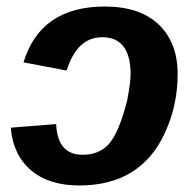

<svg xmlns="http://www.w3.org/2000/svg" viewBox="-20 -558 596 588"><path d="M293 -444Q216 -444 184 -342L52 -367Q104 -538 301 -538Q408 -538 466 -483Q524 -428 524 -331Q524 -235 485 -151Q411 10 223 10Q130 10 75 -36.5Q20 -83 13 -167L152 -178Q156 -84 233 -84Q286 -84 315.5 -119.5Q345 -155 369 -248Q380 -306 380 -330Q380 -444 293 -444Z"/></svg>

Font: Libra Sans
Style: Bold Italic
Weight: 700
Italic angle: -12°
Foundry: Context Ltd
Version: Version 1.002